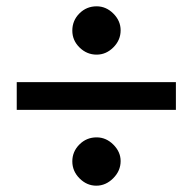

<svg xmlns="http://www.w3.org/2000/svg" viewBox="-20 -557 610 608"><path d="M362 -461Q362 -430 339 -407Q316 -384 286 -384Q255 -384 232 -406.5Q209 -429 209 -460Q209 -492 231.5 -514.5Q254 -537 286 -537Q316 -537 339 -514Q362 -491 362 -461ZM537 -209H33V-297H537ZM362 -47Q362 -16 338.5 7.5Q315 31 285 31Q255 31 232 8Q209 -15 209 -46Q209 -77 231.5 -99.5Q254 -122 286 -122Q316 -122 339 -99Q362 -76 362 -47Z"/></svg>

Font: STIX MathJax Main
Style: Bold
Weight: 700
Designer: MicroPress Inc., with final additions and corrections provided by Coen Hoffman, Elsevier (retired)
Version: Version 1.1.1